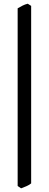

<svg xmlns="http://www.w3.org/2000/svg" viewBox="-20 -777 265 1041"><path d="M148.9 217.3Q140.1 225.1 123 232.7Q106 240.2 94.2 244.1L75.7 231.4V-731.9Q89.4 -739.7 102.5 -746.6Q115.7 -753.4 130.4 -756.8L148.9 -745.1Z"/></svg>

Font: Gentium Book Plus
Style: Regular
Weight: 400
Designer: Victor Gaultney, Annie Olsen, Iska Routamaa, Becca Hirsbrunner
Foundry: SIL International
Version: Version 6.101